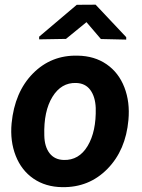

<svg xmlns="http://www.w3.org/2000/svg" viewBox="-20 -770 593 800"><path d="M303.7 -538.1Q373.5 -537.1 424.1 -502.2Q474.6 -467.3 498.3 -406Q522 -344.7 515.1 -270Q503.9 -144 427.5 -66.2Q351.1 11.7 238.8 9.8Q169.9 8.8 119.6 -25.6Q69.3 -60.1 45.4 -121.1Q21.5 -182.1 28.3 -255.9Q41 -386.7 117.2 -463.9Q193.4 -541 303.7 -538.1ZM164.6 -205.6Q165.5 -158.7 186.5 -131.6Q207.5 -104.5 245.6 -103.5Q309.1 -101.6 345.2 -161.9Q381.3 -222.2 378.9 -320.3Q377 -367.2 356.2 -395.3Q335.4 -423.3 296.9 -424.3Q235.4 -426.3 198.5 -366.5Q161.6 -306.6 164.6 -205.6ZM505.9 -615.2V-605L400.4 -607.4L340.3 -677.7L254.9 -607.9L143.1 -606V-617.2L299.8 -750L378.4 -750.5Z"/></svg>

Font: RobotoInd
Style: Bold Italic
Weight: 700
Italic angle: -12°
Designer: Google
Version: Version 2.001150; 2014